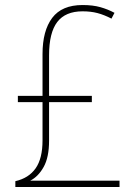

<svg xmlns="http://www.w3.org/2000/svg" viewBox="-20 -743 543 763"><path d="M308 -723Q349 -723 379 -714.5Q409 -706 435 -692L423 -669Q394 -684 367.5 -691Q341 -698 308 -698Q240 -698 207.5 -655.5Q175 -613 175 -523V-362H345V-337H175V-184Q175 -118 153.5 -79.5Q132 -41 100 -25H455V0H41V-23Q94 -35 121.5 -74Q149 -113 149 -185V-337H51V-362H149V-528Q149 -621 187.5 -672Q226 -723 308 -723Z"/></svg>

Font: Noto Sans Thai SemCond Thin
Style: Regular
Weight: 100
Width: 4
Designer: Monotype Design Team
Foundry: Monotype Imaging Inc.
Version: Version 2.002; ttfautohint (v1.8.4.7-5d5b)